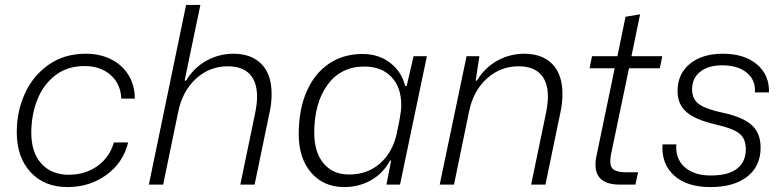

<svg xmlns="http://www.w3.org/2000/svg" viewBox="-20 -749 3178 779"><path d="M48 -213Q48 -297 81 -369.5Q114 -442 177.5 -486.5Q241 -531 328 -531Q386 -531 431.5 -508Q477 -485 502 -443.5Q527 -402 527 -349H472Q470 -408 429 -444.5Q388 -481 323 -481Q253 -481 204 -443Q155 -405 131 -343.5Q107 -282 107 -210Q107 -130 148 -85Q189 -40 259 -40Q326 -40 375.5 -75.5Q425 -111 442 -171H500Q480 -89 412 -39.5Q344 10 254 10Q160 10 104 -50.5Q48 -111 48 -213Z M735 -729H793L729 -422H735Q768 -476 819 -503.5Q870 -531 927 -531Q1000 -531 1041 -489Q1082 -447 1082 -368Q1082 -330 1074 -294L1013 0H955L1015 -289Q1023 -329 1023 -357Q1023 -417 993 -448.5Q963 -480 904 -480Q830 -480 775 -429.5Q720 -379 703 -295L642 0H584Z M1192 -204Q1192 -304 1224 -377.5Q1256 -451 1314.5 -490.5Q1373 -530 1451 -530Q1516 -530 1562.5 -494.5Q1609 -459 1624 -400H1630L1658 -521H1712L1603 0H1548L1567 -98H1563Q1534 -45 1485 -17.5Q1436 10 1377 10Q1293 10 1242.5 -48.5Q1192 -107 1192 -204ZM1590 -208 1601 -263Q1608 -300 1608 -323Q1608 -395 1568 -437Q1528 -479 1458 -479Q1363 -479 1309 -405Q1255 -331 1255 -210Q1255 -132 1292.5 -86.5Q1330 -41 1396 -41Q1471 -41 1522 -86Q1573 -131 1590 -208Z M1873 -521H1925L1910 -422H1915Q1948 -476 1999 -503.5Q2050 -531 2107 -531Q2180 -531 2221 -489Q2262 -447 2262 -368Q2262 -330 2254 -294L2193 0H2135L2195 -289Q2203 -329 2203 -357Q2203 -417 2173 -448.5Q2143 -480 2084 -480Q2010 -480 1955 -430Q1900 -380 1883 -296L1822 0H1764Z M2396 -81Q2396 -99 2400 -116L2474 -472H2372L2382 -521H2485L2518 -681L2577 -691L2542 -521H2667L2657 -472H2532L2459 -122Q2456 -106 2456 -95Q2456 -69 2472 -59.5Q2488 -50 2521 -50H2569L2558 0H2495Q2396 0 2396 -81Z M2668 -163H2724Q2720 -104 2758.5 -70.5Q2797 -37 2863 -37Q2936 -37 2971 -65Q3006 -93 3006 -143Q3006 -187 2979.5 -207.5Q2953 -228 2888 -243Q2800 -263 2764.5 -295Q2729 -327 2729 -379Q2729 -449 2779 -490Q2829 -531 2913 -531Q3000 -531 3051 -488Q3102 -445 3100 -374H3043Q3046 -425 3009.5 -454.5Q2973 -484 2910 -484Q2854 -484 2821 -458Q2788 -432 2788 -387Q2788 -347 2816 -326.5Q2844 -306 2915 -291Q2994 -274 3030 -241.5Q3066 -209 3066 -150Q3066 -75 3012 -32.5Q2958 10 2862 10Q2767 10 2715 -37Q2663 -84 2668 -163Z"/></svg>

Font: Mona Sans Light
Style: Italic
Weight: 300
Italic angle: -11.7°
Designer: Deni Anggara
Foundry: GitHub
Version: Version 2.000